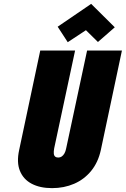

<svg xmlns="http://www.w3.org/2000/svg" viewBox="-20 -961 650 992"><path d="M573 -820 451 -941 278 -823 330 -743 424 -805 486 -744ZM501 -186 610 -700H430L322 -195Q319 -179 313 -168.5Q307 -158 299 -152.5Q291 -147 281 -147Q271 -147 265 -152Q259 -157 258 -167.5Q257 -178 260 -195L368 -700H188L79 -186Q65 -122 83 -78Q101 -34 144 -11.5Q187 11 249 11Q311 11 363 -11.5Q415 -34 451 -78Q487 -122 501 -186Z"/></svg>

Font: Advent Pro Black
Style: Italic
Weight: 900
Italic angle: -12°
Version: Version 3.000